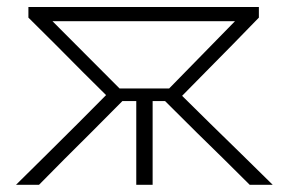

<svg xmlns="http://www.w3.org/2000/svg" viewBox="-20 -514 804 534"><path d="M24.5 0Q68 -43 111.5 -86Q154.5 -128.5 197 -171L275 -249.5L211 -313Q173 -351.5 135.5 -389Q98 -426 59 -465V-494.5H700V-465Q663 -426.5 626 -389Q588.5 -351.5 552.5 -314.5L486.5 -247.5L563.5 -171.5Q607 -129 651 -86Q694.5 -43 738.5 0H674.5Q636.5 -37.5 601 -73Q565.5 -108 528 -144.5L439 -233H404.5V0H359V-233H320.5L231 -143Q195 -107.5 159.2 -71.5Q123.5 -35.5 88.5 0ZM312.5 -268H450.5L633.5 -455H126Z"/></svg>

Font: Heraclito ExtraLight
Style: Regular
Weight: 200
Designer: Kostas Bartsokas (font) & Cristiano Sobral (main changes)
Foundry: Kostas Bartsokas (font) & Cristiano Sobral (main changes)
Version: Version 1.00;July 8, 2020;FontCreator 13.0.0.2655 64-bit